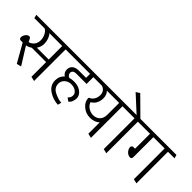

<svg xmlns="http://www.w3.org/2000/svg" viewBox="41 -1841 2760 2760"><g transform="rotate(45 1421.0 -461.5)"><path d="M570 -626H309Q337 -596 351.5 -553.5Q366 -511 366 -467Q366 -434 356.5 -405Q347 -376 329 -351H570ZM132 -260H91Q80 -260 71.5 -267.5Q63 -275 61 -285Q56 -316 79.5 -353.5Q103 -391 139 -391Q152 -391 160.5 -379Q169 -367 176 -351L188 -324Q234 -335 264 -372Q294 -409 294 -467Q294 -514 271.5 -560.5Q249 -607 213 -626H3L-11 -680H757L771 -626H639V16L570 0V-299H278Q261 -287 239.5 -277.5Q218 -268 195 -264L360 0L290 18Z M1184 -236Q1184 -273 1147.5 -301.5Q1111 -330 1051 -330Q991 -330 951.5 -293Q912 -256 912 -205Q912 -124 988.5 -84.5Q1065 -45 1137 -39L1122 16Q1016 10 931 -48Q846 -106 846 -205Q846 -250 862 -284.5Q878 -319 906 -341Q884 -356 869.5 -379Q855 -402 855 -433Q856 -487 890.5 -516Q925 -545 989 -545H1136V-626H764L750 -680H1293L1308 -626H1203V-488H991Q959 -488 940.5 -474Q922 -460 921 -434Q921 -414 934 -397Q947 -380 968 -373Q987 -380 1009 -383Q1031 -386 1053 -386Q1140 -386 1195 -343Q1250 -300 1250 -241Q1250 -208 1236.5 -174Q1223 -140 1197 -123L1147 -158Q1167 -176 1175.5 -194.5Q1184 -213 1184 -236Z M1375 -377Q1406 -386 1431.5 -423.5Q1457 -461 1457 -516Q1457 -558 1435.5 -586Q1414 -614 1377 -626H1300L1286 -680H1914L1929 -626H1795V16L1727 0V-231Q1701 -206 1664 -192Q1627 -178 1581 -178Q1493 -178 1428 -234.5Q1363 -291 1363 -363ZM1727 -626H1477Q1496 -610 1508.5 -580.5Q1521 -551 1521 -510Q1521 -462 1498.5 -415Q1476 -368 1429 -344Q1439 -302 1482 -270.5Q1525 -239 1581 -236Q1650 -236 1688.5 -276Q1727 -316 1727 -387Z M1906 -680H2028L1784 -904L1841 -941L2105 -680H2226L2242 -626H2108V16L2040 0V-626H1920Z M2652 0V-626H2423V-225Q2423 -206 2416 -194Q2409 -182 2395 -182Q2349 -182 2318 -217Q2287 -252 2287 -287Q2287 -303 2296.5 -312.5Q2306 -322 2319 -322H2354V-626H2234L2220 -680H2838L2853 -626H2720V16Z"/></g></svg>

Font: Palanquin Light
Style: Regular
Weight: 300
Designer: Pria Ravichandran
Version: Version 1.0.4